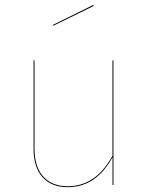

<svg xmlns="http://www.w3.org/2000/svg" viewBox="-20 -768 615 797"><path d="M367.3 -747.5 199.4 -664.6 201.1 -661.2 369.2 -743.4ZM450.9 -517.2H446.9V-121.3C405.9 -46.6 347.4 5.2 261.1 5.2C175.6 5.2 123.3 -48.8 123.3 -150.1V-517.2H119.3V-149.9C119.3 -46 173.3 9.1 260.8 9.1C346.8 9.1 405.7 -40.1 447.1 -115L447.1 0H450.9Z"/></svg>

Font: Fira Sans Four
Style: Regular
Weight: 100
Designer: Carrois Corporate & Edenspiekermann AG
Foundry: Carrois Corporate GbR & Edenspiekermann AG
Version: Version 4.203;PS 004.203;hotconv 1.0.88;makeotf.lib2.5.64775